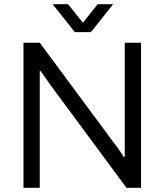

<svg xmlns="http://www.w3.org/2000/svg" viewBox="-20 -888 777 908"><path d="M91 0V-686H168L519 -212Q525 -205 533.5 -193Q542 -181 550.5 -168.5Q559 -156 565 -146H570Q570 -163 570 -179.5Q570 -196 570 -212V-686H647V0H578L220 -484Q213 -494 198 -515.5Q183 -537 172 -552H168Q168 -535 168 -518.5Q168 -502 168 -484V0ZM229 -868H302L391 -757H353L442 -868H515L410 -736H334Z"/></svg>

Font: Archivo SemiBold Light
Style: Regular
Weight: 300
Version: Version 2.001